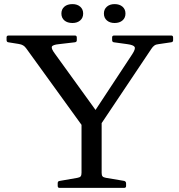

<svg xmlns="http://www.w3.org/2000/svg" viewBox="-20 -915 873 935"><path d="M377 0V-341H475V0ZM108 -679Q101 -689 92.5 -694Q84 -699 71 -701L21 -709Q12 -710 12 -720V-733Q12 -742 22 -742H345Q354 -742 354 -732V-719Q354 -710 344 -709L267 -700Q236 -697 232.5 -687.5Q229 -678 247 -654L471 -344L404 -317L624 -651Q641 -677 635.5 -686.5Q630 -696 600 -700L535 -709Q526 -710 526 -720V-733Q526 -742 536 -742H814Q823 -742 823 -732V-719Q823 -710 813 -709L752 -700Q740 -699 732 -693.5Q724 -688 717 -677L450 -278H398ZM270 0Q261 0 261 -10V-23Q261 -33 271 -34L357 -49Q369 -51 373 -56.5Q377 -62 377 -74V-215H475V-73Q475 -61 479.5 -56Q484 -51 496 -49L585 -34Q594 -31 594 -22V-9Q594 0 584 0ZM333 -803Q308 -803 293.5 -815.5Q279 -828 279 -849Q279 -870 293.5 -882.5Q308 -895 333 -895Q356 -895 370.5 -882.5Q385 -870 385 -849Q385 -828 370.5 -815.5Q356 -803 333 -803ZM538 -803Q515 -803 500.5 -815.5Q486 -828 486 -849Q486 -870 500.5 -882.5Q515 -895 538 -895Q562 -895 576.5 -882.5Q591 -870 591 -849Q591 -828 576.5 -815.5Q562 -803 538 -803Z"/></svg>

Font: Hahmlet
Style: Regular
Weight: 400
Designer: Minjoo Ham & Mark Frömberg
Foundry: hypertype
Version: Version 1.002